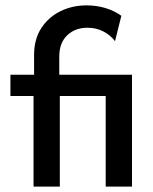

<svg xmlns="http://www.w3.org/2000/svg" viewBox="-20 -695 568 715"><path d="M104.9 0V-337.5H18.8V-416.7H106.9V-489.6Q106.9 -549.3 134 -590.6Q161.1 -631.9 205.6 -653.5Q250 -675 302.1 -675Q339.6 -675 372.9 -664.9Q406.2 -654.9 431.9 -636.1L408.3 -541.7Q391 -564.6 364.6 -578.1Q338.2 -591.7 305.6 -591.7Q259.7 -591.7 230.2 -563.5Q200.7 -535.4 200.7 -484V-416.7H471.5V0H373.6V-337.5H202.8V0Z"/></svg>

Font: Afacad Flux Medium
Style: Regular
Weight: 500
Designer: Kristian Moeller
Foundry: Dicotype
Version: Version 1.100